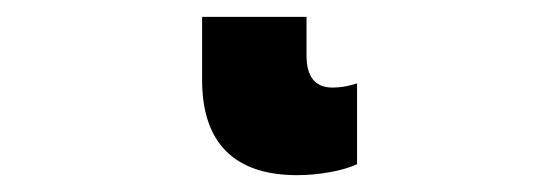

<svg xmlns="http://www.w3.org/2000/svg" viewBox="-20 32 640 228"><path d="M344 98Q344 136 375 136Q389 136 404 131V227Q391 233 371.5 236.5Q352 240 333 240Q277 240 248.5 211.5Q220 183 220 127V52H344Z"/></svg>

Font: Noto Sans UI CondBlack
Style: Regular
Weight: 900
Width: 3
Designer: Monotype Design Team
Foundry: Monotype Imaging Inc.
Version: Version 1.001